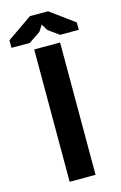

<svg xmlns="http://www.w3.org/2000/svg" viewBox="-167 -926 618 981"><g transform="rotate(-15 142.0 -435.0)"><path d="M0 0ZM74 -700H211V0H74ZM97 -870H193L320 -777V-738H221L164 -779L144 -813L123 -780L61 -738H-36V-778Z"/></g></svg>

Font: PT Sans
Style: Bold
Weight: 700
Version: Version 2.003W OFL; ttfautohint (v1.6)